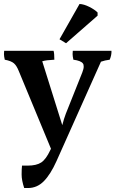

<svg xmlns="http://www.w3.org/2000/svg" viewBox="-26 -808 582 968"><path d="M466 -729 307 -590 274 -610 375 -788Q397 -787 424 -773.5Q451 -760 466 -745ZM115 140H96Q83 101 83 72Q83 43 85 27H113Q158 27 182 11Q206 -5 227 -50L231 -58L69 -449Q58 -477 44 -489Q30 -501 -2 -507Q-6 -525 -6 -535.5Q-6 -546 -5 -552H244Q248 -540 248 -507Q205 -505 187 -499L288 -177Q296 -209 306 -235L389 -443Q396 -461 396 -472Q396 -483 392 -488Q382 -502 344 -507Q340 -525 340 -535.5Q340 -546 341 -552H536Q537 -530 527 -507Q503 -504 483 -497L259 4Q229 71 195 105.5Q161 140 115 140Z"/></svg>

Font: Halant SemiBold
Style: Regular
Weight: 600
Designer: Hitesh Malaviya (Devanagari), Satya Rajpurohit (Latin)
Foundry: Indian Type Foundry
Version: Version 1.101;PS 1.0;hotconv 1.0.78;makeotf.lib2.5.61930; tt